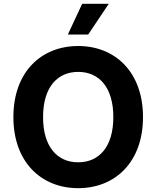

<svg xmlns="http://www.w3.org/2000/svg" viewBox="-20 -979 822 1009"><path d="M731.5 -363.6C731.5 -601.6 583.8 -737.2 391 -737.2C197.1 -737.2 50.4 -601.6 50.4 -363.6C50.4 -126.8 197.1 9.9 391 9.9C583.8 9.9 731.5 -125.7 731.5 -363.6ZM206.3 -363.6C206.3 -517.8 279.1 -601.2 391 -601.2C502.5 -601.2 575.6 -517.8 575.6 -363.6C575.6 -209.5 502.5 -126.1 391 -126.1C279.1 -126.1 206.3 -209.5 206.3 -363.6ZM336.6 -797.6H443.5L551.8 -959.2H411.9Z"/></svg>

Font: Margiela Sans
Style: Bold
Weight: 700
Designer: Stefan Endress, Andreas Faust
Version: Version 1.100;FEAKit 1.0